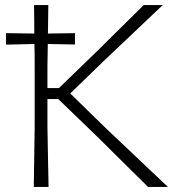

<svg xmlns="http://www.w3.org/2000/svg" viewBox="-20 -733 708 753"><path d="M112.5 0Q113.5 -60 114.2 -115.8Q115 -171.5 116 -237V-475Q116 -497.5 115.8 -518.8Q115.5 -540 115 -560.5Q87 -559.5 60.5 -559.2Q34 -559 3.5 -558V-603Q34.5 -602.5 60.5 -602.2Q86.5 -602 114.5 -601.5Q114.5 -629 114.2 -656.5Q114 -684 113.5 -713H169.5Q169 -684 168.8 -656.5Q168.5 -629 168 -601.5Q194.5 -602 219.5 -602.2Q244.5 -602.5 274 -603V-558.5Q244.5 -559 219.2 -559.5Q194 -560 167.5 -560.5Q167 -540 166.8 -518.8Q166.5 -497.5 166 -475V-387.5H211L346 -518Q392.5 -564 438 -608.8Q483.5 -653.5 543.5 -713H618Q557.5 -655.5 500.2 -601.2Q443 -547 386 -493L255.5 -366.5L400 -225.5Q438 -190 481 -149Q524 -108 565.2 -69Q606.5 -30 638.5 0H560.5Q506 -54 458.5 -100.8Q411 -147.5 366.5 -192L208.5 -344.5H166V-237Q167 -171.5 168.2 -116Q169.5 -60.5 170.5 0Z"/></svg>

Font: Commissioner Loud ExtraLight
Style: Regular
Weight: 200
Designer: Kostas Bartsokas
Foundry: Kostas Bartsokas
Version: Version 1.000; ttfautohint (v1.8.3)